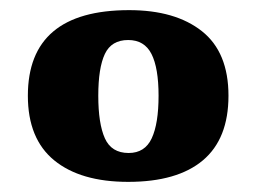

<svg xmlns="http://www.w3.org/2000/svg" viewBox="-20 -739 506 379"><path d="M233 -380Q139 -380 87 -422.5Q35 -465 35 -550Q35 -719 235 -719Q326 -719 378.5 -677.5Q431 -636 431 -550Q431 -465 380.5 -422.5Q330 -380 233 -380ZM234 -437Q266 -437 279.5 -466Q293 -495 293 -550Q293 -605 279 -632.5Q265 -660 233 -660Q200 -660 187 -632.5Q174 -605 174 -550Q174 -495 187 -466Q200 -437 234 -437Z"/></svg>

Font: Noto Serif Ethiopic Black
Style: Regular
Weight: 900
Designer: Monotype Design Team
Foundry: Monotype Imaging Inc.
Version: Version 2.102; ttfautohint (v1.8.4.7-5d5b)